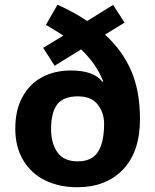

<svg xmlns="http://www.w3.org/2000/svg" viewBox="-20 -785 659 815"><path d="M224.1 -765.1Q254.4 -751.5 290.5 -731.9Q317.9 -717.3 350.1 -695.8L460 -764.2L508.8 -689L425.8 -638.2Q499 -571.3 536.6 -485.4Q574.2 -398.4 574.2 -279.8Q574.2 -140.6 502 -65.4Q430.2 9.8 308.1 9.8Q232.4 9.8 172.4 -19Q112.8 -47.9 79.1 -104Q44.9 -160.2 44.9 -238.8Q44.9 -318.8 75.2 -373Q105 -428.7 158.2 -457Q211.4 -485.8 279.8 -485.8Q379.4 -485.8 414.1 -438L418 -439.9Q402.8 -478 378.9 -512.7Q356.4 -544.4 324.2 -575.2L211.9 -505.9L163.1 -582L249 -633.8Q228.5 -647 213.4 -656.2Q195.3 -668 174.8 -679.2ZM310.1 -376Q249.5 -376 222.7 -341.8Q196.8 -306.2 196.8 -237.8Q196.8 -176.3 223.6 -138.7Q250 -100.1 310.1 -100.1Q370.1 -100.1 396 -140.6Q421.9 -181.2 421.9 -259.8Q421.9 -306.2 395 -340.8Q368.2 -376 310.1 -376Z"/></svg>

Font: Droid Sans Thai
Style: Bold
Weight: 700
Designer: Steve Matteson
Foundry: Ascender Corporation
Version: Version 1.00